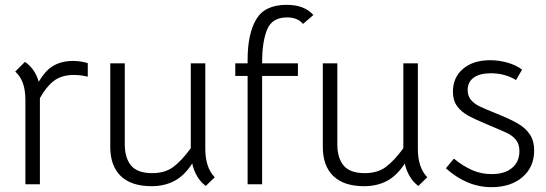

<svg xmlns="http://www.w3.org/2000/svg" viewBox="-20 -762 2259 794"><path d="M343 -501V-445Q314 -452 285 -452Q234 -452 202 -427Q170 -402 145 -356V0H85V-350Q85 -429 43 -466L83 -506Q101 -495 117 -473Q133 -451 140 -424Q168 -470 196 -487Q231 -510 283 -510Q313 -510 343 -501Z M436 -154V-500H496V-165Q496 -109 522 -77.5Q548 -46 610 -46Q662 -46 696.5 -71.5Q731 -97 769 -149V-500H829V-147Q829 -69 868 -29L831 7Q809 -9 794.5 -34.5Q780 -60 775 -86Q743 -36 701.5 -14Q660 8 607 8Q523 8 479.5 -34Q436 -76 436 -154Z M1276 -700 1233 -663Q1211 -690 1167 -690Q1105 -690 1084.5 -639.5Q1064 -589 1064 -505V-500H1212V-448H1064V0H1004V-448H953V-500H1004V-515Q1004 -622 1039.5 -682Q1075 -742 1165 -742Q1204 -742 1231 -731Q1257 -721 1276 -700Z M1315 -154V-500H1375V-165Q1375 -109 1401 -77.5Q1427 -46 1489 -46Q1541 -46 1575.5 -71.5Q1610 -97 1648 -149V-500H1708V-147Q1708 -69 1747 -29L1710 7Q1688 -9 1673.5 -34.5Q1659 -60 1654 -86Q1622 -36 1580.5 -14Q1539 8 1486 8Q1402 8 1358.5 -34Q1315 -76 1315 -154Z M1824 -66 1857 -106Q1895 -75 1932.5 -58.5Q1970 -42 2013 -42Q2067 -42 2097.5 -67.5Q2128 -93 2128 -137Q2128 -165 2114.5 -182.5Q2101 -200 2078.5 -211Q2056 -222 1998 -246Q1945 -268 1916 -284Q1887 -300 1870 -323.5Q1853 -347 1853 -383Q1853 -442 1895 -477.5Q1937 -513 2007 -513Q2043 -513 2078.5 -503Q2114 -493 2139 -474L2114 -431Q2068 -459 2010 -459Q1964 -459 1939 -441Q1914 -423 1914 -390Q1914 -365 1927.5 -349Q1941 -333 1962.5 -322.5Q1984 -312 2034 -292Q2091 -269 2122.5 -250.5Q2154 -232 2171.5 -205.5Q2189 -179 2189 -140Q2189 -71 2140.5 -29.5Q2092 12 2012 12Q1911 12 1824 -66Z"/></svg>

Font: Bellota Text
Style: Regular
Weight: 400
Designer: Kemie Guaida
Foundry: Kemie Guaida
Version: Version 4.001